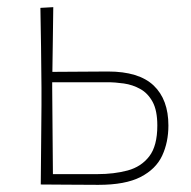

<svg xmlns="http://www.w3.org/2000/svg" viewBox="-20 -516 534 537"><path d="M94 0Q94.5 -56.5 95 -108.5Q95.5 -160.5 96 -221V-271Q95.5 -332 94.8 -385Q94 -438 93 -494L129 -496Q128.5 -450 127.8 -406Q127 -362 126.5 -315Q159.5 -315 202.2 -315.5Q245 -316 282 -316Q368.5 -316 409.8 -276.8Q451 -237.5 451 -165Q451 -118 433.5 -80.5Q416 -43 373.2 -21Q330.5 1 255 1Q209 1 165.8 0.5Q122.5 0 94 0ZM128 -29H252.5Q299 -29 337 -39.2Q375 -49.5 397.5 -78.8Q420 -108 420 -165Q420 -207 406.8 -231.2Q393.5 -255.5 372.2 -267.2Q351 -279 326.5 -282.5Q302 -286 280 -286H126Q126 -278.5 126 -271Q126.5 -212 127 -147.2Q127.5 -82.5 128 -29Z"/></svg>

Font: Commissioner Loud Thin
Style: Regular
Weight: 100
Designer: Kostas Bartsokas
Foundry: Kostas Bartsokas
Version: Version 1.000; ttfautohint (v1.8.3)